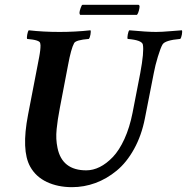

<svg xmlns="http://www.w3.org/2000/svg" viewBox="-20 -773 781 802"><path d="M552.2 -710.9H314.9Q312 -713.9 312 -719.7Q312 -725.6 316.7 -739.3Q321.3 -752.9 324.7 -752.9H558.1Q559.6 -752.9 561.3 -751Q563 -749 563 -746.1Q563 -740.2 560.1 -728.5Q557.1 -716.8 552.2 -710.9ZM229 -639.6Q294.9 -639.6 357.9 -646.5Q360.4 -642.1 357.9 -628.7Q355.5 -615.2 351.1 -610.4Q296.4 -606 289.6 -592.8Q276.9 -569.8 264.2 -501L230 -322.3Q224.6 -293 221.7 -274.4Q218.8 -255.9 216.6 -233.9Q214.4 -211.9 215.3 -192.9Q216.3 -173.8 220.2 -155.3Q239.3 -61.5 340.3 -61.5Q368.7 -61.5 396.7 -75.4Q424.8 -89.4 451.4 -117.2Q478 -145 499.8 -192.6Q521.5 -240.2 533.7 -301.8L565.9 -467.8Q582.5 -557.1 576.7 -586.9Q572.8 -605.5 513.2 -610.4Q511.2 -615.2 513.7 -628.7Q516.1 -642.1 520 -646.5Q593.8 -639.6 632.3 -639.6Q655.3 -639.6 691.9 -642.8Q728.5 -646 739.7 -646.5Q742.2 -642.1 739.7 -628.7Q737.3 -615.2 732.9 -610.4Q668.9 -605 658.7 -586.9Q650.4 -572.3 639.4 -536.1Q628.4 -500 622.6 -468.8L585.4 -279.3Q571.3 -207 540 -150.6Q508.8 -94.2 467.3 -60.1Q425.8 -25.9 378.4 -8.5Q331.1 8.8 280.8 8.8Q221.7 8.8 175.5 -12.9Q129.4 -34.7 106 -77.1Q68.4 -145 97.2 -293.9L137.2 -501Q138.2 -505.9 140.4 -517.8Q142.6 -529.8 143.6 -534.4Q144.5 -539.1 146 -548.3Q147.5 -557.6 147.9 -562Q148.4 -566.4 148.9 -573Q149.4 -579.6 149.2 -584.2Q148.9 -588.9 147.9 -592.8Q146 -606 93.3 -610.4Q91.3 -615.2 93.8 -628.7Q96.2 -642.1 100.1 -646.5Q160.2 -639.6 229 -639.6Z"/></svg>

Font: Amiri
Style: Bold Slanted
Weight: 700
Italic angle: 9°
Designer: Khaled Hosny
Version: Version 000.107